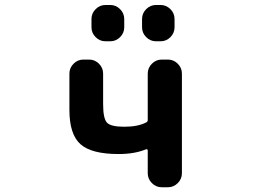

<svg xmlns="http://www.w3.org/2000/svg" viewBox="-20 -791 1040 790"><path d="M587.9 -171.9Q587.9 -174.8 585.9 -176.3Q584 -177.7 581.1 -176.8Q534.2 -157.2 467.8 -157.2Q356.4 -157.2 311 -197.8Q265.6 -238.3 265.6 -338.9V-488.3Q265.6 -511.7 282.7 -528.8Q299.8 -545.9 323.2 -545.9H346.7Q370.1 -545.9 387.2 -528.8Q404.3 -511.7 404.3 -488.3V-363.3Q404.3 -302.7 420.4 -286.1Q436.5 -269.5 491.2 -269.5Q546.9 -269.5 581.1 -287.1Q587.9 -290 587.9 -296.9V-488.3Q587.9 -511.7 605 -528.8Q622.1 -545.9 645.5 -545.9H670.9Q694.3 -545.9 711.4 -528.8Q728.5 -511.7 728.5 -488.3V-78.1Q728.5 -54.7 711.4 -37.6Q694.3 -20.5 670.9 -20.5H645.5Q622.1 -20.5 605 -37.6Q587.9 -54.7 587.9 -78.1ZM414.1 -621.1Q390.6 -621.1 373.5 -638.2Q356.4 -655.3 356.4 -678.7V-712.9Q356.4 -736.3 373.5 -753.4Q390.6 -770.5 414.1 -770.5H433.6Q457 -770.5 474.1 -753.4Q491.2 -736.3 491.2 -712.9V-678.7Q491.2 -655.3 474.1 -638.2Q457 -621.1 433.6 -621.1ZM622.1 -621.1Q598.6 -621.1 581.5 -638.2Q564.5 -655.3 564.5 -678.7V-712.9Q564.5 -736.3 581.5 -753.4Q598.6 -770.5 622.1 -770.5H640.6Q664.1 -770.5 681.2 -753.4Q698.2 -736.3 698.2 -712.9V-678.7Q698.2 -655.3 681.2 -638.2Q664.1 -621.1 640.6 -621.1Z"/></svg>

Font: Gen Jyuu Gothic Monospace Bold
Style: Bold
Weight: 700
Designer: [Source Han Sans]
Ryoko NISHIZUKA  (kana & ideographs); Paul D. Hunt (Latin, Greek & Cyrillic); Wenlong ZHANG  (bopomofo
Version: Version 1.002.20150607